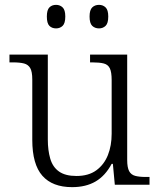

<svg xmlns="http://www.w3.org/2000/svg" viewBox="-20 -761 658 791"><path d="M277 10Q196 10 154.5 -37Q113 -84 113 -185V-433Q113 -466 104.5 -480.5Q96 -495 79 -499.5Q62 -504 33 -504H19V-536H177V-186Q177 -142 187 -107.5Q197 -73 223 -54.5Q249 -36 295 -36Q345 -36 377 -59.5Q409 -83 424.5 -122Q440 -161 440 -210V-431Q440 -464 432.5 -479.5Q425 -495 407.5 -499.5Q390 -504 361 -504H351V-536H504V-102Q504 -71 512 -56Q520 -41 537 -36.5Q554 -32 579 -32H596V0H453L445 -86H440Q414 -37 374 -13.5Q334 10 277 10ZM388 -644Q371 -644 360 -654.5Q349 -665 349 -693Q349 -720 360 -730.5Q371 -741 388 -741Q404 -741 415 -730.5Q426 -720 426 -693Q426 -665 415 -654.5Q404 -644 388 -644ZM211 -644Q194 -644 183.5 -654.5Q173 -665 173 -693Q173 -720 183.5 -730.5Q194 -741 211 -741Q227 -741 238 -730.5Q249 -720 249 -693Q249 -665 238 -654.5Q227 -644 211 -644Z"/></svg>

Font: Noto Serif Gujarati Light
Style: Regular
Weight: 300
Version: Version 2.102